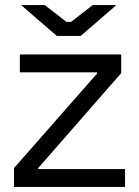

<svg xmlns="http://www.w3.org/2000/svg" viewBox="-20 -734 546 754"><path d="M203 -593H297L437 -714H344L259 -648H241L156 -714H63ZM35 0H471V-70H130V-74L456 -447V-520H58V-450H361V-445L35 -74Z"/></svg>

Font: Fixel Display Regular
Style: Regular
Weight: 400
Designer: AlfaBravo + MacPaw
Foundry: Kyrylo Tkachov, Marchela Mozhyna, Serhii Makarenko, Maria Weinstein, Zakhar Kryvoshyya
Version: Version 1.211